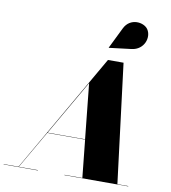

<svg xmlns="http://www.w3.org/2000/svg" viewBox="-156 -1123 1082 1214"><g transform="rotate(10 385.0 -516.0)"><path d="M620 -859C700 -868.5 728 -952.5 695 -1000.5C668 -1039.5 579 -1052.5 542.5 -978L476 -842.5L476.5 -841.5ZM-50 -2V0H170V-2H47L187 -244H430L455 -2H340V0H750V-2H680L585 -765H485L45 -2ZM393 -600 429.5 -246H188.5Z"/></g></svg>

Font: Bodoni* 96pt Fatface
Style: Italic
Weight: 900
Italic angle: -13°
Version: Version 2.3